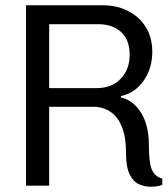

<svg xmlns="http://www.w3.org/2000/svg" viewBox="-20 -706 640 730"><path d="M551 4Q530 4 508.5 -5.5Q487 -15 473 -43Q459 -71 459 -125Q459 -180 447 -214.5Q435 -249 416 -267.5Q397 -286 376.5 -293Q356 -300 339 -300H167V0H79V-686H371Q424 -686 466.5 -664.5Q509 -643 534 -603.5Q559 -564 559 -509Q559 -446 526 -399Q493 -352 440 -341V-336Q474 -327 498 -301.5Q522 -276 534 -239Q546 -202 546 -158Q546 -89 557 -62Q568 -35 597 -27V-3Q590 0 578 2Q566 4 551 4ZM167 -371H347Q406 -371 439.5 -407Q473 -443 473 -498Q473 -554 440.5 -584Q408 -614 354 -614H167Z"/></svg>

Font: Chivo Mono Light
Style: Regular
Weight: 300
Monospace: yes
Designer: Hector Gatti
Foundry: Omnibus-Type
Version: Version 1.008